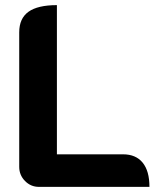

<svg xmlns="http://www.w3.org/2000/svg" viewBox="-20 -729 628 749"><path d="M55 -78V-603Q55 -657 91 -683Q127 -709 202 -709V-127H460Q510 -127 536.5 -94.5Q563 -62 563 0H132Q100 0 77.5 -23Q55 -46 55 -78Z"/></svg>

Font: K2D ExtraBold
Style: Regular
Weight: 800
Designer: Katatrad Aksorn Co.,Ltd.
Foundry: Cadson Demak Co.,Ltd.
Version: Version 1.000; ttfautohint (v1.6)